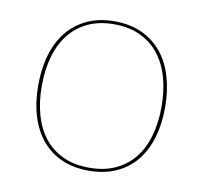

<svg xmlns="http://www.w3.org/2000/svg" viewBox="-63 -565 676 638"><g transform="rotate(10 275.0 -246.0)"><path d="M275 -498Q326.5 -498 366.5 -479.8Q406.5 -461.5 433.8 -428.5Q461 -395.5 475 -348.8Q489 -302 489 -245Q489 -188 475 -141.8Q461 -95.5 433.8 -62.5Q406.5 -29.5 366.5 -11.8Q326.5 6 275 6Q223 6 183.2 -11.8Q143.5 -29.5 116.2 -62.5Q89 -95.5 75 -141.8Q61 -188 61 -245Q61 -302 75 -348.8Q89 -395.5 116.2 -428.5Q143.5 -461.5 183.2 -479.8Q223 -498 275 -498ZM275 -4Q325 -4 363 -21.5Q401 -39 426.2 -70.5Q451.5 -102 464.2 -146.5Q477 -191 477 -245Q477 -299 464.2 -343.8Q451.5 -388.5 426.2 -420.5Q401 -452.5 363 -470.2Q325 -488 275 -488Q224.5 -488 186.8 -470.2Q149 -452.5 123.8 -420.5Q98.5 -388.5 85.8 -343.8Q73 -299 73 -245Q73 -191 85.8 -146.5Q98.5 -102 123.8 -70.5Q149 -39 186.8 -21.5Q224.5 -4 275 -4Z"/></g></svg>

Font: Lato Hairline
Style: Regular
Weight: 100
Designer: Lukasz Dziedzic
Foundry: tyPoland Lukasz Dziedzic
Version: Version 2.007; 2014-02-27